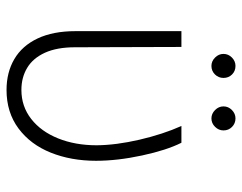

<svg xmlns="http://www.w3.org/2000/svg" viewBox="-97 -640 747 593"><g transform="rotate(90 276.5 -343.5)"><path d="M125 -530.3 126 -201.2Q126 -146 142.8 -108.9Q159.7 -71.8 189.5 -54Q219.2 -36.1 257.8 -36.1Q308.6 -36.1 347.4 -66.4Q386.2 -96.7 407.5 -149.7Q428.7 -202.6 428.7 -268.6Q428.2 -328.6 411.4 -401.1Q394.5 -473.6 369.1 -530.3H420.9Q443.8 -484.9 460.2 -408.7Q476.6 -332.5 476.6 -266.6Q476.6 -189.5 451.4 -126.7Q426.3 -64 376.7 -27.1Q327.1 9.8 257.8 9.8Q203.6 9.8 162.6 -14.2Q121.6 -38.1 98.9 -85.9Q76.2 -133.8 76.2 -203.1V-530.3ZM146.5 -660.2Q146.5 -675.3 157.7 -686.3Q168.9 -697.3 183.6 -697.3Q199.7 -697.3 210.2 -686.5Q220.7 -675.8 220.7 -660.2Q220.7 -645 210 -634Q199.2 -623 183.6 -623Q168.9 -623 157.7 -634.3Q146.5 -645.5 146.5 -660.2ZM308.6 -660.2Q308.6 -675.3 319.8 -686.3Q331.1 -697.3 345.7 -697.3Q361.3 -697.3 372.1 -686.5Q382.8 -675.8 382.8 -660.2Q382.8 -645.5 371.8 -634.3Q360.8 -623 345.7 -623Q331.1 -623 319.8 -634.3Q308.6 -645.5 308.6 -660.2Z"/></g></svg>

Font: Pretendard Std ExtraLight
Style: Regular
Weight: 200
Designer: Base glyphs from Inter by Rasmus Andersson; Hangeul glyphs from Noto Sans CJK(Source Han Sans) by Jang Soo-young and Kan
Foundry: Kil Hyung-jin
Version: Version 1.309